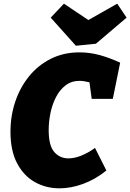

<svg xmlns="http://www.w3.org/2000/svg" viewBox="-20 -1010 709 1045"><path d="M304 15Q231 15 170.5 -18.5Q110 -52 73.5 -120.5Q37 -189 37 -293Q37 -379 63 -456.5Q89 -534 138 -594.5Q187 -655 256.5 -690Q326 -725 413 -725Q468 -725 521.5 -710.5Q575 -696 634 -669L594 -472H479L467 -562Q451 -566 437.5 -568Q424 -570 413 -570Q369 -570 337 -545.5Q305 -521 284.5 -481Q264 -441 254.5 -394Q245 -347 245 -302Q245 -217 275.5 -182.5Q306 -148 352 -148Q385 -148 422.5 -163Q460 -178 497 -205L559 -82Q498 -33 432 -9Q366 15 304 15ZM618 -990 669 -914 502 -772 393 -761 256 -914 328 -990 461 -901Z"/></svg>

Font: Bitter Black
Style: Italic
Weight: 900
Italic angle: -9°
Designer: Sol Matas, and Bitter project Authors
Foundry: Sol Matas
Version: Version 2.001